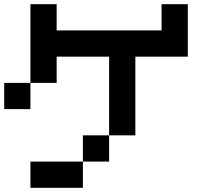

<svg xmlns="http://www.w3.org/2000/svg" viewBox="-20 -895 1040 915"><path d="M0 -375V-500H125V-375ZM125 0V-125H375V0ZM125 -500V-875H250V-750H750V-875H875V-625H625V-250H500V-625H250V-500ZM375 -125V-250H500V-125Z"/></svg>

Font: Galmuri7 Regular
Style: Regular
Weight: 400
Designer: Lee Minseo (quiple)
Version: Version 2.399;hotconv 1.1.1;makeotfexe 2.6.0 DEVELOPMENT